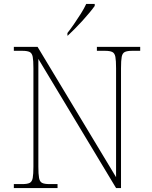

<svg xmlns="http://www.w3.org/2000/svg" viewBox="-20 -951 771 971"><path d="M50 0V-20H93Q118 -20 130 -26Q142 -32 145.5 -51Q149 -70 149 -108V-606Q149 -645 145.5 -663.5Q142 -682 130 -688Q118 -694 93 -694H50V-714H170L567 -55V-606Q567 -645 563.5 -663.5Q560 -682 548 -688Q536 -694 511 -694H470V-714H689V-694H648Q623 -694 611 -688Q599 -682 595.5 -663.5Q592 -645 592 -606V0H567L174 -653V-108Q174 -70 177.5 -51Q181 -32 193 -26Q205 -20 230 -20H271V0ZM321 -784Q336 -803 354 -829Q372 -855 389 -882Q406 -909 416 -931H459V-921Q450 -908 433.5 -888Q417 -868 397 -846Q377 -824 357.5 -804.5Q338 -785 323 -771H321Z"/></svg>

Font: Noto Serif Kannada Thin
Style: Regular
Weight: 250
Version: Version 2.003